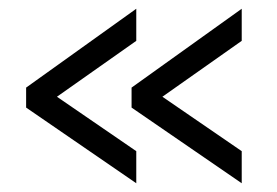

<svg xmlns="http://www.w3.org/2000/svg" viewBox="-20 -481 636 441"><path d="M40 -279.8 293 -460.9V-387.2L110.8 -258.8L293 -133.8V-60.1L40 -233.9ZM282.2 -279.8 535.2 -460.9V-387.2L353 -258.8L535.2 -133.8V-60.1L282.2 -233.9Z"/></svg>

Font: Rawline Medium
Style: Regular
Weight: 500
Designer: Matt McInerney, Pablo Impallari, Rodrigo Fuenzalida
Foundry: Matt McInerney, Pablo Impallari, Rodrigo Fuenzalida
Version: Version 4.020;PS 004.020;hotconv 1.0.88;makeotf.lib2.5.64775